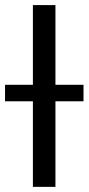

<svg xmlns="http://www.w3.org/2000/svg" viewBox="-50 -727 345 747"><path d="M165.7 0H78V-707.2H165.7ZM-30.4 -397.1H274.9V-332.9H-30.4Z"/></svg>

Font: Pretendard Variable
Style: Regular
Weight: 400
Designer: Base glyphs from Inter by Rasmus Andersson; Hangul glyphs from Noto Sans CJK(Source Han Sans) by Jang Soo-young and Kang
Foundry: Kil Hyung-jin
Version: Version 1.100;FEAKit 1.0